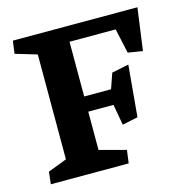

<svg xmlns="http://www.w3.org/2000/svg" viewBox="-93 -696 764 785"><g transform="rotate(-15 289.0 -303.5)"><path d="M113.3 -526.4V-82.5L33.2 -51.8L27.3 0H356.9L364.3 -55.2L252 -85V-247.1H358.9L374.5 -159.2L440.4 -172.9L460 -390.6L388.2 -376L365.7 -311.5H252V-543H447.3L470.2 -438.5L532.2 -428.7L556.6 -607.4H29.3L22 -553.7Z"/></g></svg>

Font: Neuton
Style: Bold
Weight: 700
Designer: Brian M Zick
Foundry: Brian M Zick
Version: Version 1.560